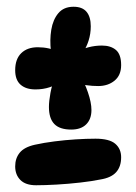

<svg xmlns="http://www.w3.org/2000/svg" viewBox="-20 -544 404 569"><path d="M151 -392H131Q127 -426 132 -456Q137 -486 153 -505Q169 -524 198 -524Q224 -524 236.5 -509Q249 -494 249 -466Q249 -444 242.5 -423.5Q236 -403 225 -388L207 -390Q223 -399 242.5 -404Q262 -409 282 -409Q308 -409 323.5 -396Q339 -383 339 -351Q339 -321 319.5 -305Q300 -289 271 -289Q254 -289 236 -291.5Q218 -294 201 -300L217 -321Q230 -301 240.5 -270.5Q251 -240 251 -218Q251 -191 235.5 -175.5Q220 -160 191 -160Q157 -160 141 -176.5Q125 -193 125 -227Q125 -244 129.5 -268.5Q134 -293 143 -315L163 -305Q131 -279 85 -279Q57 -279 41 -293Q25 -307 25 -336Q25 -369 43 -386.5Q61 -404 92 -404Q109 -404 124.5 -400.5Q140 -397 151 -392ZM87 5Q56 5 40.5 -10.5Q25 -26 25 -51Q25 -75 38.5 -91.5Q52 -108 83 -115Q110 -121 141.5 -125Q173 -129 204.5 -131Q236 -133 263 -133Q304 -133 321.5 -118Q339 -103 339 -78Q339 -50 324 -33.5Q309 -17 277 -12Q253 -7 218 -3Q183 1 148 3Q113 5 87 5Z"/></svg>

Font: DynaPuff Condensed
Style: Regular
Weight: 400
Width: 3
Designer: Toshi Omagari, Jennifer Daniel
Foundry: Google Fonts
Version: Version 2.000